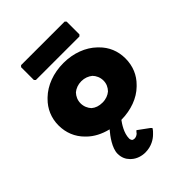

<svg xmlns="http://www.w3.org/2000/svg" viewBox="-281 -875 1317 1317"><g transform="rotate(-45 378.0 -216.5)"><path d="M358 177C352 177 344 175 339 171C336 167 332 158 332 150C332 97 369 44 385 22C480 21 564 -10 620 -65L628 -73C676 -120 703 -183 703 -256C703 -329 676 -391 628 -438L620 -446C562 -502 476 -535 380 -535C281 -535 195 -502 136 -445L129 -438C81 -391 53 -328 53 -256C53 -184 79 -122 127 -74L135 -66C172 -30 221 -4 282 11C251 47 202 113 202 168C202 205 216 233 235 252L242 259C270 286 310 297 343 297C403 297 445 269 467 247L474 240C488 227 494 216 494 216L496 212L486 202L408 145L397 156V157C397 157 396 159 392 163C384 170 373 177 358 177ZM489 -256C489 -226 478 -202 458 -181C438 -164 411 -153 378 -153C344 -153 318 -162 297 -180C280 -198 267 -225 267 -256C267 -286 279 -312 298 -332C318 -349 346 -360 378 -360C410 -360 437 -349 458 -332C476 -314 489 -286 489 -256ZM154 -720V-596L164 -586H586L596 -596V-720L586 -730H164Z"/></g></svg>

Font: Hussar Woodtype
Style: Ultra
Weight: 900
Foundry: Cannot Into Space Fonts
Version: Version 1.07